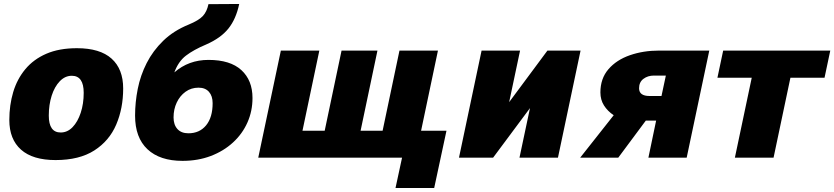

<svg xmlns="http://www.w3.org/2000/svg" viewBox="-20 -795 4206 968"><path d="M260 12Q145 12 86 -40.5Q27 -93 27 -190Q27 -265 46.5 -330.5Q66 -396 107.5 -446Q149 -496 213.5 -524Q278 -552 368 -552Q484 -552 542.5 -499.5Q601 -447 601 -349Q601 -249 566 -167Q531 -85 455.5 -36.5Q380 12 260 12ZM286 -127Q320 -127 346 -154Q372 -181 387 -226.5Q402 -272 402 -327Q402 -413 342 -413Q308 -413 281.5 -385.5Q255 -358 240.5 -312.5Q226 -267 226 -212Q226 -127 286 -127Z M900 16Q786 16 723.5 -42.5Q661 -101 661 -212Q661 -279 674.5 -347Q688 -415 719.5 -477Q751 -539 803 -589.5Q855 -640 931 -671Q982 -692 1002.5 -714Q1023 -736 1031 -774L1186 -775Q1170 -699 1131.5 -651Q1093 -603 1020 -571Q956 -544 917.5 -514.5Q879 -485 859 -430Q931 -493 1031 -493Q1141 -493 1197 -441.5Q1253 -390 1253 -301Q1253 -235 1227.5 -177.5Q1202 -120 1154.5 -76.5Q1107 -33 1042.5 -8.5Q978 16 900 16ZM930 -123Q986 -123 1019 -163Q1052 -203 1052 -275Q1052 -311 1033.5 -332Q1015 -353 981 -353Q944 -353 915.5 -332.5Q887 -312 871 -278Q855 -244 855 -203Q855 -166 874.5 -144.5Q894 -123 930 -123Z M1282 0 1396 -540H1590L1505 -136H1617L1702 -540H1883L1798 -136H1909L1994 -540H2188L2103 -136H2231L2169 153H1974L2007 0Z M2294 0 2408 -540H2602L2547 -280L2740 -540H2907L2793 0H2599L2652 -250L2466 0Z M2905 0 3074 -214Q3043 -235 3025 -263.5Q3007 -292 3007 -329Q3007 -399 3047.5 -446Q3088 -493 3155.5 -516.5Q3223 -540 3303 -540H3556L3442 0H3249L3288 -187H3236L3097 0ZM3255 -311H3315L3337 -414H3277Q3246 -414 3224 -397.5Q3202 -381 3202 -350Q3202 -311 3255 -311Z M3685 0 3770 -403H3597L3626 -540H4166L4137 -403H3965L3880 0Z"/></svg>

Font: Geist Black
Style: Italic
Weight: 900
Italic angle: -12°
Designer: Basement.studio, Andrés Briganti, Mateo Zaragoza
Foundry: Basement.studio, Vercel, Andrés Briganti, Guido Ferreyra, Mateo Zaragoza
Version: Version 1.500; ttfautohint (v1.8.4.7-5d5b)